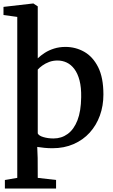

<svg xmlns="http://www.w3.org/2000/svg" viewBox="-22 -839 647 1101"><path d="M6 242V193L77 181V-742L-2 -753V-799.5L167.5 -819H169.5L194.5 -802.5V-504.5Q211 -520.5 234.5 -535.8Q258 -551 288.2 -560.5Q318.5 -570 353.5 -570Q411.5 -570 461 -542Q510.5 -514 540.8 -454Q571 -394 571 -297Q571 -232.5 550.8 -176.5Q530.5 -120.5 492.5 -78.5Q454.5 -36.5 400.2 -12.8Q346 11 278.5 11Q255 11 233 8.8Q211 6.5 191.5 3.5L194 66.5L194.5 181L299.5 193V242ZM285 -45Q330.5 -45 366 -70.8Q401.5 -96.5 422 -148.8Q442.5 -201 443.5 -281.5Q444.5 -338 434 -378Q423.5 -418 404.5 -443.2Q385.5 -468.5 360.8 -480.2Q336 -492 307.5 -492Q282 -492 260 -483.8Q238 -475.5 221 -463.2Q204 -451 194.5 -440V-74Q200.5 -60.5 227 -52.8Q253.5 -45 285 -45Z"/></svg>

Font: Merriweather SemiBold
Style: Regular
Weight: 600
Version: Version 2.100